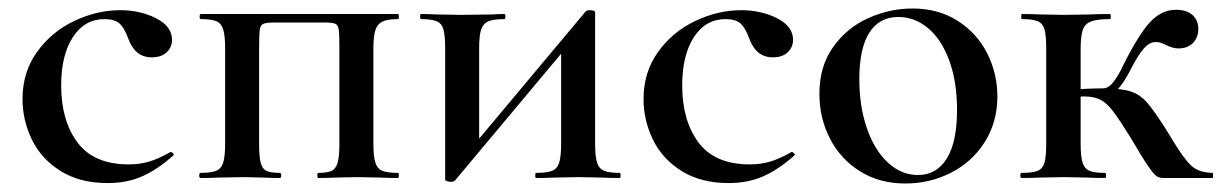

<svg xmlns="http://www.w3.org/2000/svg" viewBox="-20 -419 2876 452"><path d="M33 -186Q33 -249 67 -296.5Q101 -344 154.5 -369.5Q208 -395 263 -395Q310 -395 347.5 -376Q385 -357 385 -325Q385 -308 372.5 -296Q360 -284 337 -284Q298 -284 282 -328Q273 -353 261.5 -363.5Q250 -374 226 -374Q179 -374 151.5 -331.5Q124 -289 124 -218Q124 -135 162.5 -83.5Q201 -32 283 -32Q310 -32 332.5 -39Q355 -46 381 -61H382Q385 -61 387.5 -58Q390 -55 388 -53Q351 -20 315 -4Q279 12 233 12Q168 12 122.5 -16.5Q77 -45 55 -90.5Q33 -136 33 -186Z M917 0Q890 0 874 -1L821 -2L769 -1Q754 0 729 0Q727 0 727 -6Q727 -12 729 -12Q751 -12 761 -17Q771 -22 775 -36.5Q779 -51 779 -81V-305Q779 -338 777.5 -349Q776 -360 769.5 -363Q763 -366 743 -366H628Q607 -366 600 -363Q593 -360 591.5 -349Q590 -338 590 -303V-81Q590 -51 593.5 -36.5Q597 -22 607 -17Q617 -12 639 -12Q642 -12 642 -6Q642 0 639 0Q615 0 601 -1L552 -2L495 -1Q480 0 452 0Q449 0 449 -6Q449 -12 452 -12Q477 -12 489 -17Q501 -22 505.5 -36.5Q510 -51 510 -81V-305Q510 -335 505.5 -349.5Q501 -364 489.5 -369Q478 -374 453 -374Q450 -374 450 -380Q450 -386 453 -386H917Q919 -386 919 -380Q919 -374 917 -374Q892 -374 880 -368Q868 -362 863.5 -347.5Q859 -333 859 -303V-81Q859 -51 863.5 -36.5Q868 -22 880 -17Q892 -12 917 -12Q919 -12 919 -6Q919 0 917 0Z M1028 4V-305Q1028 -335 1024 -349.5Q1020 -364 1008 -369Q996 -374 971 -374Q969 -374 969 -380Q969 -386 971 -386Q994 -386 1007 -385L1067 -384L1140 -385Q1151 -386 1167 -386Q1170 -386 1170 -380Q1170 -374 1167 -374Q1141 -374 1129 -368.5Q1117 -363 1112.5 -349Q1108 -335 1108 -305V-73L1074 -52L1357 -390Q1360 -395 1368 -395Q1381 -395 1381 -390V-81Q1381 -51 1385.5 -36.5Q1390 -22 1402 -17Q1414 -12 1439 -12Q1441 -12 1441 -6Q1441 0 1439 0Q1411 0 1396 -1L1342 -2L1285 -1Q1269 0 1242 0Q1240 0 1240 -6Q1240 -12 1242 -12Q1268 -12 1280 -17Q1292 -22 1296.5 -36.5Q1301 -51 1301 -81V-318L1339 -338L1052 5Q1049 9 1042 9Q1037 9 1032.5 7.5Q1028 6 1028 4Z M1495 -186Q1495 -249 1529 -296.5Q1563 -344 1616.5 -369.5Q1670 -395 1725 -395Q1772 -395 1809.5 -376Q1847 -357 1847 -325Q1847 -308 1834.5 -296Q1822 -284 1799 -284Q1760 -284 1744 -328Q1735 -353 1723.5 -363.5Q1712 -374 1688 -374Q1641 -374 1613.5 -331.5Q1586 -289 1586 -218Q1586 -135 1624.5 -83.5Q1663 -32 1745 -32Q1772 -32 1794.5 -39Q1817 -46 1843 -61H1844Q1847 -61 1849.5 -58Q1852 -55 1850 -53Q1813 -20 1777 -4Q1741 12 1695 12Q1630 12 1584.5 -16.5Q1539 -45 1517 -90.5Q1495 -136 1495 -186Z M1909 -198Q1909 -263 1941.5 -308.5Q1974 -354 2024.5 -376.5Q2075 -399 2128 -399Q2189 -399 2234.5 -370Q2280 -341 2304 -293.5Q2328 -246 2328 -192Q2328 -132 2298.5 -85Q2269 -38 2219 -12.5Q2169 13 2111 13Q2051 13 2005 -15.5Q1959 -44 1934 -92.5Q1909 -141 1909 -198ZM2233 -160Q2233 -227 2214.5 -277Q2196 -327 2164.5 -353Q2133 -379 2095 -379Q2050 -379 2026.5 -342Q2003 -305 2003 -233Q2003 -168 2021 -116.5Q2039 -65 2070.5 -36Q2102 -7 2141 -7Q2185 -7 2209 -46Q2233 -85 2233 -160Z M2385 -12Q2411 -12 2423 -17Q2435 -22 2439 -36.5Q2443 -51 2443 -81V-305Q2443 -335 2439 -349.5Q2435 -364 2423 -369Q2411 -374 2386 -374Q2384 -374 2384 -380Q2384 -386 2386 -386Q2413 -386 2428 -385L2485 -384L2548 -385Q2564 -386 2593 -386Q2595 -386 2595 -380Q2595 -374 2593 -374Q2563 -374 2548.5 -368.5Q2534 -363 2529 -348.5Q2524 -334 2524 -303V-81Q2524 -51 2528.5 -36.5Q2533 -22 2544.5 -17Q2556 -12 2581 -12Q2584 -12 2584 -6Q2584 0 2581 0Q2554 0 2539 -1L2485 -2L2428 -1Q2413 0 2385 0Q2382 0 2382 -6Q2382 -12 2385 -12ZM2641 -96Q2615 -138 2600 -157.5Q2585 -177 2570 -184.5Q2555 -192 2531 -192Q2514 -192 2491 -189L2490 -207Q2542 -211 2577 -211Q2619 -211 2641 -204Q2663 -197 2679.5 -178.5Q2696 -160 2724 -116L2743 -85Q2768 -44 2785 -28.5Q2802 -13 2834 -12Q2836 -12 2836 -6Q2836 0 2834 0H2718Q2709 0 2702.5 -4.5Q2696 -9 2682.5 -28.5Q2669 -48 2641 -96ZM2623 -263Q2661 -339 2688 -367.5Q2715 -396 2748 -396Q2774 -396 2787.5 -383.5Q2801 -371 2801 -351Q2801 -331 2788.5 -318Q2776 -305 2754 -305Q2741 -305 2725 -313Q2723 -314 2716 -317Q2709 -320 2700 -320Q2686 -320 2672.5 -304.5Q2659 -289 2642 -256Q2626 -224 2610.5 -208Q2595 -192 2577 -192V-211Q2590 -211 2602 -227Q2614 -243 2623 -263Z"/></svg>

Font: Cormorant Garamond SemiBold
Style: Regular
Weight: 600
Designer: Christian Thalmann (Catharsis Fonts)
Foundry: Catharsis Fonts
Version: Version 4.000